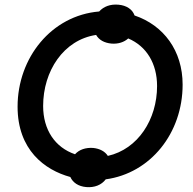

<svg xmlns="http://www.w3.org/2000/svg" viewBox="-20 -759 823 819"><path d="M55 -304C55 -120 170 -34 280 -4C291 20 314 36 348 39C383 42 413 30 431 6C622 -20 759 -191 759 -398C759 -543 678 -651 554 -693C545 -719 520 -736 485 -739C450 -742 422 -731 403 -710C199 -693 55 -512 55 -304ZM164 -307C164 -456 251 -589 390 -610C402 -589 424 -576 456 -573C485 -571 509 -579 527 -595C605 -562 650 -488 650 -392C650 -250 569 -123 440 -94C428 -113 406 -125 377 -128C345 -130 318 -121 300 -101C215 -130 164 -205 164 -307Z"/></svg>

Font: Fixel Display 20240404 Medium
Style: Italic
Weight: 500
Italic angle: -10°
Designer: AlfaBravo + MacPaw
Foundry: Kyrylo Tkachov, Marchela Mozhyna, Serhii Makarenko, Maria Weinstein, Zakhar Kryvoshyya
Version: Version 1.211;Glyphs 3.2 (3225)